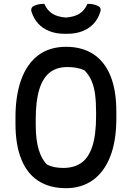

<svg xmlns="http://www.w3.org/2000/svg" viewBox="-20 -965 690 1005"><path d="M326 -720Q409 -720 468 -682Q527 -644 558 -568.5Q589 -493 589 -380V-346Q589 -226 556.5 -144.5Q524 -63 465 -21.5Q406 20 326 20Q240 20 181 -18Q122 -56 91.5 -131.5Q61 -207 61 -317V-351Q61 -465 91 -548Q121 -631 180 -675.5Q239 -720 326 -720ZM167 -313Q167 -232 183 -180.5Q199 -129 227 -103Q246 -94 266 -90Q286 -86 312 -86Q367 -86 405 -112Q443 -138 463 -198Q483 -258 483 -360V-376Q483 -432 477.5 -472.5Q472 -513 458.5 -543.5Q445 -574 422 -597Q399 -607 378 -610.5Q357 -614 332 -614Q277 -614 240.5 -585.5Q204 -557 185.5 -496.5Q167 -436 167 -339ZM438 -945Q458 -945 472 -941.5Q486 -938 498 -931Q505 -926 506.5 -919Q508 -912 505 -903Q494 -867 470.5 -841.5Q447 -816 412 -802Q377 -788 329 -788H321Q274 -788 238.5 -802Q203 -816 180 -841.5Q157 -867 145 -903Q142 -912 144 -919Q146 -926 152 -931Q164 -938 178 -941.5Q192 -945 212 -945Q227 -911 253 -894Q279 -877 325 -873Q371 -877 397 -894Q423 -911 438 -945Z"/></svg>

Font: Recursive Casual Medium
Style: Regular
Weight: 500
Version: Version 1.047